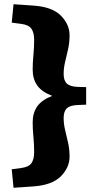

<svg xmlns="http://www.w3.org/2000/svg" viewBox="-20 -765 460 908"><path d="M387.5 -353V-270L350 -268.5Q312.5 -267.5 296.8 -253.2Q281 -239 281 -207.5Q281 -179 288 -150Q295 -121 302 -89.8Q309 -58.5 309 -24.5Q309 27 268 68.5Q227 110 139 116.5L44 123L35.5 35.5L80.5 29.5Q116 25 128.8 6.5Q141.5 -12 141.5 -45.5Q141.5 -82 138 -118.2Q134.5 -154.5 134.5 -186Q134.5 -231 156 -261.8Q177.5 -292.5 227 -311.5Q177.5 -330.5 156 -361Q134.5 -391.5 134.5 -436Q134.5 -467.5 138 -503.8Q141.5 -540 141.5 -577Q141.5 -610 128.8 -628.8Q116 -647.5 80.5 -652L35.5 -658L44 -745L139 -738.5Q227 -732.5 268 -691Q309 -649.5 309 -598.5Q309 -563.5 302 -532.5Q295 -501.5 288 -472.5Q281 -443.5 281 -415Q281 -383.5 296.8 -369.2Q312.5 -355 350 -354Z"/></svg>

Font: Newsreader Caption
Style: Bold
Weight: 700
Designer: Hugues Gentile
Foundry: Production Type
Version: Version 1.001